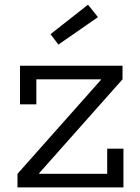

<svg xmlns="http://www.w3.org/2000/svg" viewBox="-20 -820 612 840"><path d="M56.5 -59.5 421.5 -470.5V-492L516 -473L151.5 -62.5V-38.5ZM516 -532.5V-473H139V-363.5H67.5V-532.5ZM449 -169.5H520V0H56.5V-59.5H449ZM365 -799.5 408.5 -745 235.5 -625 201 -670.5Z"/></svg>

Font: Hepta Slab ExtraLight
Style: Regular
Weight: 400
Version: Version 1.102